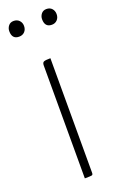

<svg xmlns="http://www.w3.org/2000/svg" viewBox="-155 -730 477 770"><g transform="rotate(-20 84.0 -345.5)"><path d="M-17 -658Q-17 -671 -9 -681Q-1 -691 13 -691Q28 -691 37 -681.5Q46 -672 46 -658Q46 -643 37 -633.5Q28 -624 13 -624Q-17 -624 -17 -658ZM123 -658Q123 -671 131 -681Q139 -691 153 -691Q168 -691 176.5 -681.5Q185 -672 185 -658Q185 -643 176 -633.5Q167 -624 153 -624Q123 -624 123 -658ZM101 -11Q101 -3 96.5 -1.5Q92 0 66 0V-482Q66 -494 73 -497Q80 -500 101 -500Z"/></g></svg>

Font: Yanone Kaffeesatz Thin
Style: Regular
Weight: 250
Designer: Yanone (Cyrillic: Daniel Pouzeot)
Foundry: Yanone
Version: Version 1.003;PS 001.003;hotconv 1.0.88;makeotf.lib2.5.64775